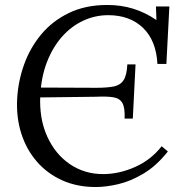

<svg xmlns="http://www.w3.org/2000/svg" viewBox="-20 -736 731 772"><path d="M365 16Q290 16 230 -11Q170 -38 128 -86.5Q86 -135 65.5 -199.5Q45 -264 49 -339Q53 -410 77 -477Q101 -544 146 -598Q191 -652 257.5 -684Q324 -716 411 -716Q467 -716 515.5 -701Q564 -686 608 -656H609L607 -710H661L649 -479H613Q608 -573 555 -624Q502 -675 415 -675Q362 -675 314 -652.5Q266 -630 229 -588Q192 -546 169 -487Q146 -428 142 -354Q137 -260 169.5 -188Q202 -116 261 -76Q320 -36 394 -36Q459 -36 523 -64.5Q587 -93 630 -148L655 -127Q609 -69 557 -38Q505 -7 455.5 4.5Q406 16 365 16ZM481 -259Q483 -303 472 -322Q461 -341 435 -345Q409 -349 366 -347L123 -344L124 -384L367 -383Q409 -383 436 -388Q463 -393 476.5 -413Q490 -433 492 -477H525L514 -259Z"/></svg>

Font: Lora
Style: Italic
Weight: 400
Italic angle: -3°
Designer: Olga Karpushina, Alexei Vanyashin (Cyrillic)
Foundry: Cyreal
Version: Version 3.008